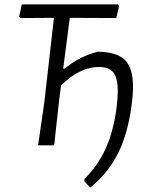

<svg xmlns="http://www.w3.org/2000/svg" viewBox="-20 -660 677 872"><path d="M584 -265Q584 -229 578 -184Q561 -54 516.5 35.5Q472 125 390 192L363 163V153Q424 94 460 14.5Q496 -65 510 -175Q515 -220 515 -246Q515 -305 495 -330.5Q475 -356 430 -356Q343 -356 257 -272L248 -199L226 0H153L181 -193L225 -579L71 -578L67 -585L79 -640H516L521 -633L508 -578L297 -579L267 -348H273Q346 -407 425 -425Q510 -424 547 -388Q584 -352 584 -265Z"/></svg>

Font: Alegreya Sans SC
Style: Italic
Weight: 400
Italic angle: -7°
Designer: Juan Pablo del Peral
Foundry: Huerta Tipografica
Version: Version 2.008; ttfautohint (v1.6)